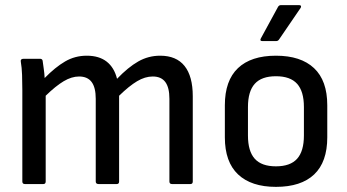

<svg xmlns="http://www.w3.org/2000/svg" viewBox="-20 -717 1351 748"><path d="M77 0Q67 0 67 -10V-366Q67 -396 66 -425Q65 -454 61 -477Q59 -488 72 -488H136Q144 -488 146 -481Q148 -465 150.5 -448.5Q153 -432 154 -413Q195 -455 233.5 -477.5Q272 -500 318 -500Q366 -500 395.5 -477Q425 -454 436 -410Q479 -455 518.5 -477.5Q558 -500 604 -500Q667 -500 699 -460Q731 -420 731 -342V-10Q731 0 722 0H650Q640 0 640 -10V-332Q640 -376 624 -397.5Q608 -419 575 -419Q545 -419 514 -400.5Q483 -382 444 -344V-10Q444 0 435 0H364Q353 0 353 -10V-332Q353 -376 337 -397.5Q321 -419 288 -419Q259 -419 228 -400.5Q197 -382 158 -344V-10Q158 0 149 0Z M1055 11Q959 11 907.5 -37.5Q856 -86 856 -182V-307Q856 -403 907 -451.5Q958 -500 1055 -500Q1152 -500 1203.5 -451.5Q1255 -403 1255 -307V-182Q1255 -86 1204 -37.5Q1153 11 1055 11ZM1055 -69Q1111 -69 1137.5 -98.5Q1164 -128 1164 -189V-300Q1164 -361 1137.5 -390.5Q1111 -420 1055 -420Q999 -420 972.5 -390.5Q946 -361 946 -300V-189Q946 -128 972.5 -98.5Q999 -69 1055 -69ZM1002 -557Q991 -557 996 -567L1063 -690Q1067 -697 1074 -697H1146Q1151 -697 1152.5 -693.5Q1154 -690 1151 -686L1067 -563Q1063 -557 1056 -557Z"/></svg>

Font: Sofia Sans Semi Condensed Medium
Style: Regular
Weight: 500
Designer: Botio Nikoltchev, Ani Petrova
Foundry: lettersoup
Version: Version 4.100